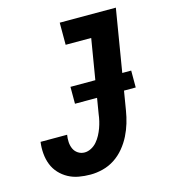

<svg xmlns="http://www.w3.org/2000/svg" viewBox="-110 -824 821 922"><g transform="rotate(-15 300.0 -363.5)"><path d="M227 8Q197 8 169 3Q141 -2 117 -15Q93 -28 74.5 -48Q56 -68 46 -93.5Q36 -119 33.5 -148Q31 -177 35 -206H167Q164 -188 165 -170Q166 -152 173 -136.5Q180 -121 194.5 -111.5Q209 -102 227 -102Q243 -102 259.5 -110.5Q276 -119 288 -133Q300 -147 308.5 -163Q317 -179 323 -195.5Q329 -212 333 -229Q337 -246 339 -263L399 -625H272V-735H551L470 -245Q465 -214 456 -184Q447 -154 432.5 -125Q418 -96 396.5 -70Q375 -44 347.5 -26Q320 -8 288.5 0Q257 8 227 8ZM242 -340V-424H544V-340Z"/></g></svg>

Font: Iosevka SS04 XBd Ex Obl
Style: Regular
Weight: 800
Width: 7
Italic angle: -9°
Monospace: yes
Designer: Belleve Invis
Foundry: Belleve Invis
Version: Version 19.0.0; ttfautohint (v1.8.4)